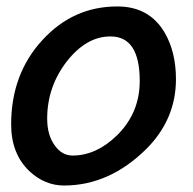

<svg xmlns="http://www.w3.org/2000/svg" viewBox="-20 -572 605 601"><path d="M347.7 -551.8Q446.7 -551.8 494.9 -470.8Q530.8 -409.7 530.8 -324.1Q530.8 -198.5 437.9 -105.6Q322.1 8.7 180.5 8.7Q120.5 8.7 72.3 -35.9Q14.9 -90.3 14.9 -182.6Q14.9 -340.5 112.8 -446.7Q209.2 -551.8 346.7 -551.8ZM325.1 -457.9Q250.8 -457.9 189.7 -380.5Q127.7 -301 127.7 -200.5Q127.7 -149.2 151.3 -116.9Q173.8 -85.1 207.2 -85.1Q281 -85.1 345.6 -147.7Q417.4 -217.9 417.4 -318.5Q417.4 -457.9 326.2 -457.9Z"/></svg>

Font: Myanmar Handwriting
Style: Regular
Weight: 400
Designer: Khon Soe Zaw Thu
Foundry: PaOh Unicode khonsoezawthu@gmail.com and @hotmail.com
Version: Version 1.30 November 9, 2016